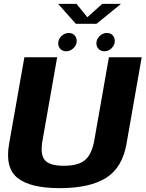

<svg xmlns="http://www.w3.org/2000/svg" viewBox="-20 -972 755 996"><path d="M290.5 4Q444 4 529 -48.5Q614 -101 636 -224.5L715 -675H545L469 -243Q456 -171 420.8 -141.5Q385.5 -112 311.5 -112Q237.5 -112 212.5 -141.5Q187.5 -171 200.5 -243L276.5 -675H106.5L27 -224.5Q5.5 -101 71.5 -48.5Q137.5 4 290.5 4ZM323.5 -706Q344 -706 361 -722Q378 -738 378 -759.5Q378 -777.5 366.2 -789.2Q354.5 -801 337 -801Q316 -801 299 -785Q282 -769 282 -747Q282 -729.5 293.5 -717.8Q305 -706 323.5 -706ZM521 -706Q542.5 -706 559 -722Q575.5 -738 575.5 -759.5Q575.5 -777.5 564.2 -789.2Q553 -801 534.5 -801Q513.5 -801 496.8 -785Q480 -769 480 -747Q480 -729.5 491.8 -717.8Q503.5 -706 521 -706ZM373.5 -848.5H480.5L608 -952H510.5L433 -882.5L377 -952H281.5Z"/></svg>

Font: Anybody
Style: Bold Italic
Weight: 700
Italic angle: -10°
Designer: Tyler Finck
Foundry: Etcetera Type Company
Version: Version 1.113;gftools[0.9.25]